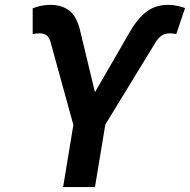

<svg xmlns="http://www.w3.org/2000/svg" viewBox="-20 -757 769 777"><path d="M235.4 0 276.9 -251.5 184.1 -588.4Q174.8 -622.1 141.1 -622.1Q134.3 -622.1 124.8 -621.1Q115.2 -620.1 112.3 -619.1V-723.6Q129.4 -730 146.7 -733.6Q164.1 -737.3 184.1 -737.3Q230 -737.3 261 -713.6Q292 -689.9 306.2 -625L364.3 -383.8L502 -622.1Q534.2 -679.7 571.3 -708.5Q608.4 -737.3 660.6 -737.3Q679.2 -737.3 696.3 -733.6Q713.4 -730 729 -724.6L693.4 -619.1Q690.9 -620.1 681.9 -621.1Q672.9 -622.1 665.5 -622.1Q632.3 -622.1 611.3 -588.4L406.2 -252.9L364.3 0Z"/></svg>

Font: Inter Semi Bold
Style: Italic
Weight: 600
Italic angle: -9.39999°
Designer: Rasmus Andersson
Foundry: rsms
Version: Version 4.000;git-3c8e0fc